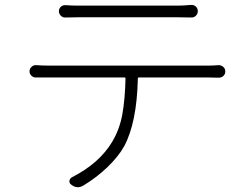

<svg xmlns="http://www.w3.org/2000/svg" viewBox="-20 -742 1040 791"><path d="M710 -670.9H304.7Q275.4 -670.9 251 -669.9Q239.3 -668.9 231 -676.8Q222.7 -684.6 222.7 -695.8Q222.7 -707 231 -714.4Q239.3 -721.7 251 -720.7Q276.4 -718.8 302.7 -718.8H710Q735.4 -718.8 766.6 -721.7Q768.6 -721.7 769.5 -721.7Q779.3 -721.7 787.1 -714.8Q794.9 -707 794.9 -695.8Q794.9 -684.6 786.6 -676.8Q778.3 -668.9 766.6 -669.9Q737.3 -670.9 710 -670.9ZM182.6 -471.7H836.9Q858.4 -471.7 880.9 -473.6Q891.6 -473.6 899.9 -466.3Q908.2 -459 908.2 -447.8Q908.2 -436.5 900.4 -429.2Q892.6 -421.9 880.9 -421.9Q856.4 -422.9 836.9 -422.9H552.7Q547.9 -422.9 547.9 -418.9Q543.9 -236.3 491.2 -138.7Q466.8 -95.7 421.9 -52.7Q377 -9.8 323.2 22.5Q311.5 29.3 300.8 29.3Q286.1 29.3 273.4 18.6Q264.6 12.7 266.1 2.9Q267.6 -6.8 276.4 -11.7Q389.6 -69.3 442.4 -158.2Q472.7 -209 483.9 -270.5Q495.1 -332 497.1 -418.9Q497.1 -422.9 492.2 -422.9H182.6Q146.5 -422.9 128.9 -422.9Q118.2 -421.9 109.9 -429.7Q101.6 -437.5 101.6 -448.2Q101.6 -459 110.4 -466.8Q117.2 -473.6 127 -473.6Q127.9 -473.6 128.9 -473.6Q154.3 -471.7 182.6 -471.7Z"/></svg>

Font: Gen Jyuu Gothic L Monospace Light
Style: Regular
Weight: 300
Designer: [Source Han Sans]
Ryoko NISHIZUKA  (kana & ideographs); Paul D. Hunt (Latin, Greek & Cyrillic); Wenlong ZHANG  (bopomofo
Version: Version 1.002.20150607